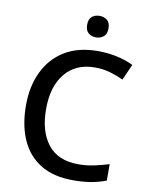

<svg xmlns="http://www.w3.org/2000/svg" viewBox="-99 -990 833 1071"><g transform="rotate(10 317.5 -454.5)"><path d="M402 -631Q295 -631 234 -558Q173 -485 173 -356Q173 -229 230.5 -156Q288 -83 403 -83Q449 -83 491.5 -92Q534 -101 576 -114V-21Q534 -5 490.5 2.5Q447 10 388 10Q278 10 204.5 -35.5Q131 -81 95 -163.5Q59 -246 59 -357Q59 -465 99 -548Q139 -631 215.5 -677.5Q292 -724 403 -724Q457 -724 509 -713Q561 -702 604 -681L564 -591Q530 -607 489.5 -619Q449 -631 402 -631ZM378 -919Q402 -919 420 -905Q438 -891 438 -858Q438 -826 420 -811.5Q402 -797 378 -797Q352 -797 334.5 -811.5Q317 -826 317 -858Q317 -891 334.5 -905Q352 -919 378 -919Z"/></g></svg>

Font: Noto Sans Khmer UI Medium
Style: Regular
Weight: 500
Designer: Danh Hong and the Monotype Design Team
Foundry: Monotype Imaging Inc.
Version: Version 2.002; ttfautohint (v1.8.4.7-5d5b)